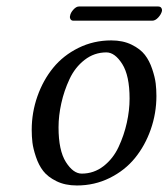

<svg xmlns="http://www.w3.org/2000/svg" viewBox="-20 -564 521 594"><path d="M309.1 -401.9Q271.5 -401.9 241.7 -378.7Q211.9 -355.5 195.1 -319.3Q178.2 -283.2 169.7 -244.6Q161.1 -206.1 161.1 -169.9Q161.1 -98.6 183.8 -62.7Q206.5 -26.9 232.9 -26.9Q270.5 -26.9 300.3 -50Q330.1 -73.2 346.9 -109.4Q363.8 -145.5 372.3 -184.1Q380.9 -222.7 380.9 -258.8Q380.9 -330.1 358.2 -366Q335.4 -401.9 309.1 -401.9ZM217.8 9.8Q181.6 9.8 154.8 -3.4Q127.9 -16.6 113.8 -34.9Q99.6 -53.2 91.1 -78.9Q82.5 -104.5 80.3 -123.3Q78.1 -142.1 78.1 -162.1Q78.1 -215.8 95.7 -265.9Q113.3 -315.9 144.5 -354.2Q175.8 -392.6 222.7 -415.8Q269.5 -439 324.2 -439Q360.4 -439 387.2 -425.8Q414.1 -412.6 428.2 -394.3Q442.4 -376 450.9 -350.3Q459.5 -324.7 461.7 -305.9Q463.9 -287.1 463.9 -267.1Q463.9 -213.4 446.3 -163.3Q428.7 -113.3 397.5 -75Q366.2 -36.6 319.3 -13.4Q272.5 9.8 217.8 9.8ZM451.2 -500H207Q200.7 -500 198 -504.9Q195.3 -509.8 196.8 -515.1Q198.2 -524.4 207 -534.2Q215.8 -543.9 224.1 -543.9H469.2Q476.1 -543.9 479 -539.6Q481.9 -535.2 481 -529.8Q478.5 -519.5 469.5 -509.8Q460.4 -500 451.2 -500Z"/></svg>

Font: Common Serif
Style: Italic
Weight: 400
Italic angle: -12°
Designer: Philipp H. Poll, Khaled Hosny
Foundry: Stefan Peev, Context Ltd.
Version: Version 1.026